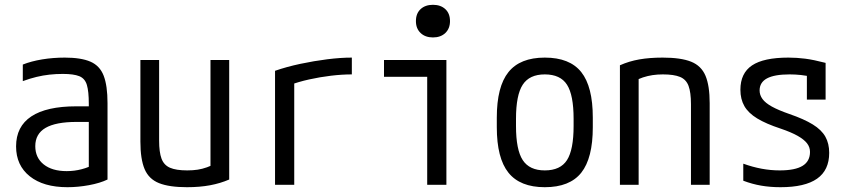

<svg xmlns="http://www.w3.org/2000/svg" viewBox="-20 -770 3540 800"><path d="M261 10Q161 10 104 -35.5Q47 -81 47 -160Q47 -243 110.5 -285Q174 -327 298 -327H388V-262H299Q212 -262 169.5 -237Q127 -212 127 -161Q127 -113 162 -85Q197 -57 258 -57Q290 -57 320.5 -65Q351 -73 372 -86L350 -40V-338Q350 -389 342 -416Q334 -443 310.5 -452.5Q287 -462 242 -462Q213 -462 186 -459Q159 -456 132 -449.5Q105 -443 75 -432V-501Q110 -515 155.5 -522.5Q201 -530 250 -530Q318 -530 357 -513Q396 -496 412 -454.5Q428 -413 428 -340V-22Q397 -7 351 1.5Q305 10 261 10Z M759 10Q685 10 642.5 -7Q600 -24 582.5 -65.5Q565 -107 565 -180V-520H643V-184Q643 -136 653 -109Q663 -82 688.5 -71Q714 -60 760 -60Q784 -60 803.5 -63Q823 -66 842.5 -73Q862 -80 885 -92L857 -42V-520H935V-22Q898 -6 855 2Q812 10 759 10Z M1126 -475Q1175 -492 1231.5 -504Q1288 -516 1343.5 -523Q1399 -530 1446 -530V-460Q1405 -460 1359 -454.5Q1313 -449 1268 -439Q1223 -429 1186 -415L1206 -453V0H1126Z M1760 0V-450H1580V-520H1840V0ZM1784 -614Q1752 -614 1732.5 -632.5Q1713 -651 1713 -682Q1713 -714 1732.5 -732Q1752 -750 1784 -750Q1816 -750 1835.5 -732Q1855 -714 1855 -682Q1855 -651 1835.5 -632.5Q1816 -614 1784 -614Z M2250 10Q2147 10 2098.5 -50.5Q2050 -111 2050 -240V-280Q2050 -409 2098.5 -469.5Q2147 -530 2250 -530Q2354 -530 2402 -469.5Q2450 -409 2450 -280V-240Q2450 -111 2402 -50.5Q2354 10 2250 10ZM2250 -60Q2315 -60 2342.5 -103Q2370 -146 2370 -245V-275Q2370 -374 2342.5 -417Q2315 -460 2250 -460Q2186 -460 2158 -417Q2130 -374 2130 -275V-245Q2130 -146 2158 -103Q2186 -60 2250 -60Z M2563 -498Q2601 -515 2644 -522.5Q2687 -530 2741 -530Q2817 -530 2859.5 -513Q2902 -496 2919.5 -454.5Q2937 -413 2937 -340V0H2859V-336Q2859 -385 2849 -412Q2839 -439 2813.5 -449.5Q2788 -460 2742 -460Q2719 -460 2699 -457Q2679 -454 2659 -447.5Q2639 -441 2615 -428L2641 -478V0H2563Z M3232 10Q3189 10 3151.5 3.5Q3114 -3 3077 -17V-88Q3116 -74 3153.5 -67Q3191 -60 3229 -60Q3293 -60 3324 -79Q3355 -98 3355 -137Q3355 -157 3342.5 -173Q3330 -189 3303.5 -204Q3277 -219 3233 -234Q3172 -254 3135 -276.5Q3098 -299 3081.5 -328Q3065 -357 3065 -396Q3065 -465 3113.5 -497.5Q3162 -530 3265 -530Q3300 -530 3335 -525.5Q3370 -521 3420 -508V-355H3342V-495L3378 -447Q3341 -455 3317 -457.5Q3293 -460 3270 -460Q3207 -460 3176 -443.5Q3145 -427 3145 -393Q3145 -374 3157 -357.5Q3169 -341 3196 -326Q3223 -311 3269 -295Q3330 -274 3366.5 -251.5Q3403 -229 3419 -200.5Q3435 -172 3435 -133Q3435 -61 3384.5 -25.5Q3334 10 3232 10Z"/></svg>

Font: M PLUS Code Latin
Style: Regular
Weight: 400
Designer: Coji Morishita
Foundry: UNDERFOREST DESIGN
Version: Version 1.002; ttfautohint (v1.8.3)